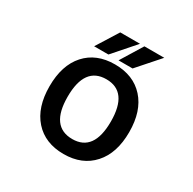

<svg xmlns="http://www.w3.org/2000/svg" viewBox="-204 -1174 1408 1398"><g transform="rotate(30 500.0 -475.0)"><path d="M747.1 -88.9Q657.2 11.7 501.5 11.7Q345.7 11.7 256.3 -88.4Q167 -188.5 167 -365.2Q167 -542 256.3 -641.6Q345.7 -741.2 501.5 -741.2Q657.2 -741.2 747.1 -641.6Q836.9 -542 836.9 -365.2Q836.9 -188.5 747.1 -88.9ZM417 -961.9H583L422.9 -779.3H302.7ZM620.1 -961.9H787.1L626 -779.3H507.8ZM502 -114.3Q682.6 -114.3 682.6 -365.2Q682.6 -616.2 501 -616.2Q319.3 -616.2 319.3 -365.2Q319.3 -114.3 502 -114.3Z"/></g></svg>

Font: Gen Shin Gothic Monospace Bold
Style: Bold
Weight: 700
Designer: [Source Han Sans]
Ryoko NISHIZUKA  (kana & ideographs); Paul D. Hunt (Latin, Greek & Cyrillic); Wenlong ZHANG  (bopomofo
Version: Version 1.002.20150607